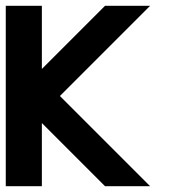

<svg xmlns="http://www.w3.org/2000/svg" viewBox="-20 -645 665 665"><path d="M125 -625V-406.2L343.8 -625H500L187.5 -312.5L500 0H343.8L125 -218.8V0H0V-625Z"/></svg>

Font: CraftyPE
Style: Regular
Weight: 400
Designer: Erek Butcher
Foundry: Haunted Coop
Version: Version 0.018;April 4, 2024;FontCreator 15.0.0.2962 64-bit